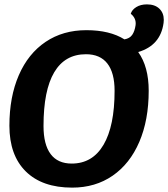

<svg xmlns="http://www.w3.org/2000/svg" viewBox="-20 -848 769 878"><path d="M729 -757Q729 -748 728 -743Q714 -640 612 -610Q660 -543 660 -433Q660 -299 617 -199Q574 -99 495 -44.5Q416 10 310 10Q173 10 98 -64Q23 -138 23 -273Q23 -405 66 -504Q109 -603 188.5 -656.5Q268 -710 375 -710Q482 -710 549 -668Q573 -672 584.5 -688.5Q596 -705 600 -733Q604 -764 578 -785Q583 -803 603 -815.5Q623 -828 652 -828Q688 -828 708.5 -808.5Q729 -789 729 -757ZM504 -433Q504 -515 471 -557.5Q438 -600 373 -600Q277 -600 228 -517.5Q179 -435 179 -272Q179 -187 211.5 -143.5Q244 -100 308 -100Q403 -100 453.5 -186Q504 -272 504 -433Z"/></svg>

Font: Krub
Style: Bold Italic
Weight: 700
Italic angle: -8°
Designer: Ekaluck Peanpanawate
Foundry: Cadson Demak Co.,Ltd.
Version: Version 1.000; ttfautohint (v1.6)